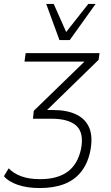

<svg xmlns="http://www.w3.org/2000/svg" viewBox="-37 -761 564 972"><path d="M164 191Q100 191 52.5 174.5Q5 158 -17 131L7 91Q30 116 69.5 131Q109 146 166 146Q253 146 304.5 109Q356 72 373 -6Q389 -87 350.5 -123.5Q312 -160 223 -160H130L134 -200L408 -466L409 -449H87L93 -492H467L462 -458L193 -196L192 -204H232Q303 -204 350 -181Q397 -158 415.5 -112.5Q434 -67 420 4Q407 67 373.5 109Q340 151 287.5 171Q235 191 164 191ZM264 -558 197 -741H235L298 -599L410 -741H447L316 -558Z"/></svg>

Font: Nunito Sans 7pt SemiCondensed ExtraLight
Style: Italic
Weight: 250
Width: 4
Italic angle: -9°
Designer: Vernon Adams
Foundry: Vernon Adams
Version: Version 3.101;gftools[0.9.27]